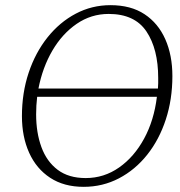

<svg xmlns="http://www.w3.org/2000/svg" viewBox="-20 -709 696 744"><path d="M304 15Q228 15 174.5 -20Q121 -55 93 -117Q65 -179 65 -259Q65 -349 91 -427Q117 -505 164 -564Q211 -623 273.5 -656Q336 -689 408 -689Q487 -689 540 -654Q593 -619 620.5 -557Q648 -495 648 -414Q648 -324 622.5 -246Q597 -168 550.5 -109.5Q504 -51 441 -18Q378 15 304 15ZM401 -655Q333 -655 277 -616.5Q221 -578 183 -513Q145 -448 129 -366H592Q593 -376 593 -386.5Q593 -397 593 -407Q593 -519 547.5 -587Q502 -655 401 -655ZM312 -19Q383 -19 441.5 -60Q500 -101 538.5 -172Q577 -243 588 -334H124Q122 -318 121 -300.5Q120 -283 120 -266Q120 -195 140.5 -139Q161 -83 203.5 -51Q246 -19 312 -19Z"/></svg>

Font: Source Serif Pro Light
Style: Italic
Weight: 300
Italic angle: -12°
Designer: Frank Grießhammer
Foundry: Adobe Systems Incorporated
Version: Version 3.001;hotconv 1.0.111;makeotfexe 2.5.65597